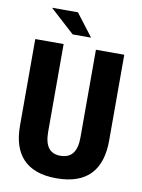

<svg xmlns="http://www.w3.org/2000/svg" viewBox="-95 -932 746 1007"><g transform="rotate(10 278.0 -428.5)"><path d="M230 -748H328L237 -867H99ZM276 10C442 10 515 -79 515 -233V-690H364V-223C364 -144 333 -110 276 -110C222 -110 192 -144 192 -223V-690H41V-228C41 -79 113 10 276 10Z"/></g></svg>

Font: Decalotype
Style: Bold
Weight: 700
Designer: Alfredo Marco Pradil
Foundry: Alfredo Marco Pradil
Version: Version 1.0